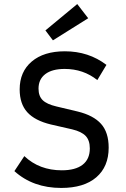

<svg xmlns="http://www.w3.org/2000/svg" viewBox="-20 -915 620 947"><path d="M282 12Q143 12 51 -71L100 -145Q174 -75 285 -75Q352 -75 387.5 -102.5Q423 -130 423 -183Q423 -223 402.5 -244.5Q382 -266 336 -277L231 -301Q152 -320 114.5 -361.5Q77 -403 77 -474Q77 -561 136.5 -611.5Q196 -662 300 -662Q417 -662 505 -595L460 -520Q391 -575 299 -575Q237 -575 203.5 -549.5Q170 -524 170 -478Q170 -441 190.5 -421Q211 -401 258 -390L363 -365Q441 -346 478.5 -304Q516 -262 516 -187Q516 -93 455 -40.5Q394 12 282 12ZM241 -716 204 -765 361 -895 415 -825Z"/></svg>

Font: Sometype Mono Medium
Style: Regular
Weight: 500
Monospace: yes
Designer: Ryoichi Tsunekawa
Foundry: Dharma Type
Version: Version 1.000; ttfautohint (v1.8.3)